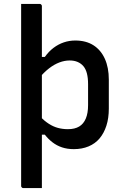

<svg xmlns="http://www.w3.org/2000/svg" viewBox="-20 -752 640 981"><path d="M88 -732Q104 -732 120 -732Q136 -732 151.5 -732Q167 -732 183 -732Q186 -732 188.5 -730.5Q191 -729 192.5 -726.5Q194 -724 194 -721Q194 -637 194 -544Q194 -451 194 -354Q194 -257 194 -159Q194 -61 194 32Q194 125 194 209Q178 209 162.5 209Q147 209 131 209Q115 209 99 209Q96 209 93.5 207.5Q91 206 89.5 203.5Q88 201 88 198Q88 137 88 69Q88 1 88 -71Q88 -143 88 -216.5Q88 -290 88 -362.5Q88 -435 88 -503Q88 -571 88 -631Q88 -658 88 -683Q88 -708 88 -732ZM365 -545Q419 -545 457 -521Q495 -497 515.5 -452Q536 -407 536 -345V-197Q536 -148 523.5 -109.5Q511 -71 488.5 -44.5Q466 -18 432.5 -4Q399 10 357 10Q324 10 297 1Q270 -8 248 -25Q226 -42 209 -64H184V-157Q207 -134 229.5 -119.5Q252 -105 276 -98.5Q300 -92 327 -92Q362 -92 384.5 -105.5Q407 -119 418.5 -146.5Q430 -174 430 -215V-322Q430 -354 424 -377Q418 -400 406 -414Q394 -428 376.5 -435.5Q359 -443 336 -443Q310 -443 283.5 -433Q257 -423 231 -403Q205 -383 178 -351V-461H209Q229 -489 253.5 -507.5Q278 -526 306 -535.5Q334 -545 365 -545Z"/></svg>

Font: Recursive Medium
Style: Regular
Weight: 500
Version: Version 1.085